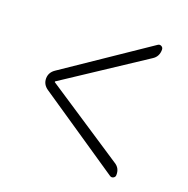

<svg xmlns="http://www.w3.org/2000/svg" viewBox="-101 -668 701 717"><g transform="rotate(20 250.0 -310.0)"><path d="M81.1 -271.5Q59.6 -286.1 59.6 -310.1Q59.6 -334 81.1 -348.6L408.2 -570.3Q415 -575.2 422.4 -571.3Q429.7 -567.4 429.7 -558.6Q429.7 -531.2 408.2 -517.6L95.7 -311.5Q94.7 -311.5 94.7 -309.6Q94.7 -307.6 95.7 -307.6L408.2 -101.6Q430.7 -87.9 429.7 -60.5Q429.7 -52.7 422.4 -48.8Q415 -44.9 408.2 -49.8Z"/></g></svg>

Font: Rounded Mgen+ 1mn light
Style: Regular
Weight: 200
Designer: [Source Han Sans]
Ryoko NISHIZUKA  (kana & ideographs); Paul D. Hunt (Latin, Greek & Cyrillic); Wenlong ZHANG  (bopomofo
Version: Version 1.059.20150602